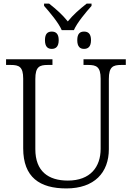

<svg xmlns="http://www.w3.org/2000/svg" viewBox="-20 -1046 740 1076"><path d="M326 -877H394C412 -919 462 -978 493 -1013V-1026H466C423 -992 391 -964 360 -926C329 -964 298 -992 255 -1026H227V-1013C258 -978 308 -919 326 -877ZM270 -772C292 -772 309 -784 309 -821C309 -858 292 -869 270 -869C248 -869 232 -858 232 -821C232 -784 248 -772 270 -772ZM451 -772C473 -772 490 -784 490 -821C490 -858 473 -869 451 -869C429 -869 413 -858 413 -821C413 -784 429 -772 451 -772ZM352 10C509 10 590 -79 590 -210V-603C590 -672 613 -682 660 -682H685V-714H448V-682H474C520 -682 544 -672 544 -605V-212C544 -111 487 -34 360 -34C251 -34 178 -86 178 -210V-603C178 -672 201 -682 248 -682H274V-714H14V-682H40C87 -682 110 -672 110 -605V-215C110 -52 203 10 352 10Z"/></svg>

Font: Noto Serif Light
Style: Regular
Weight: 300
Designer: Monotype Design Team
Foundry: Monotype Imaging Inc.
Version: Version 2.013